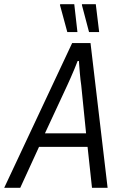

<svg xmlns="http://www.w3.org/2000/svg" viewBox="-58 -890 583 910"><path d="M-38 0 284 -686H371L452 0H378L357 -194H127L38 0ZM155 -258H350L327 -486Q325 -498 323.5 -512.5Q322 -527 320.5 -543Q319 -559 318 -574Q317 -589 316 -601H310Q304 -585 295 -563.5Q286 -542 277 -521.5Q268 -501 261 -486ZM261 -738 226 -867 228 -870H294L309 -738ZM364 -738 330 -867 331 -870H396L412 -738Z"/></svg>

Font: Archivo Condensed Light
Style: Italic
Weight: 300
Width: 3
Italic angle: -10°
Designer: Hector Gatti
Foundry: Omnibus-Type
Version: Version 2.001